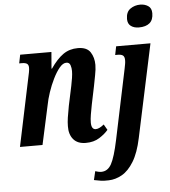

<svg xmlns="http://www.w3.org/2000/svg" viewBox="-64 -823 993 1120"><g transform="rotate(-5 432.5 -263.5)"><path d="M413 10Q365 10 340.5 -19Q316 -48 317 -96Q317 -119 321 -146Q325 -173 333 -215L350 -295Q353 -309 357.5 -330.5Q362 -352 365.5 -375Q369 -398 369 -415Q369 -433 363.5 -449.5Q358 -466 340 -466Q320 -466 300 -442Q280 -418 261.5 -380.5Q243 -343 229.5 -302.5Q216 -262 210 -229L160 0H28L112 -400Q115 -414 118 -428.5Q121 -443 121 -456Q121 -473 111.5 -479.5Q102 -486 82 -486H66L76 -536H259L251 -439H254Q291 -493 328 -519Q365 -545 414 -545Q467 -545 487.5 -513.5Q508 -482 508 -439Q508 -413 501 -378.5Q494 -344 489 -316L467 -210Q461 -179 456.5 -152.5Q452 -126 452 -106Q452 -65 478 -65Q498 -65 526 -88L545 -55Q526 -32 493 -11Q460 10 413 10ZM780 -634Q752 -634 733.5 -647.5Q715 -661 715 -689Q715 -730 740.5 -748Q766 -766 799 -766Q825 -766 845 -753Q865 -740 865 -710Q865 -671 843 -652.5Q821 -634 780 -634ZM527 239Q500 240 482 237.5Q464 235 441 230L453 179Q458 181 469 183.5Q480 186 488 186Q526 186 547.5 147Q569 108 590 8L676 -402Q679 -418 681 -428.5Q683 -439 683 -451Q683 -471 673.5 -478.5Q664 -486 643 -486H628L638 -536H839L723 8Q705 94 674 144.5Q643 195 605 216.5Q567 238 527 239Z"/></g></svg>

Font: Noto Serif ExtraCondensed
Style: Bold Italic
Weight: 700
Width: 2
Italic angle: -12°
Designer: Monotype Design Team
Foundry: Monotype Imaging Inc.
Version: Version 2.013; ttfautohint (v1.8.4.7-5d5b)